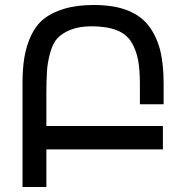

<svg xmlns="http://www.w3.org/2000/svg" viewBox="-20 -746 733 766"><path d="M353 -726.1Q436 -726.1 491.2 -703.6Q546.9 -680.7 577.6 -637.2Q607.9 -593.8 620.6 -539.1Q632.8 -485.8 632.8 -412.1V-330.1H538.1V-411.1Q538.1 -468.8 530.8 -506.8Q522.9 -547.4 504.4 -577.6Q484.4 -610.4 445.3 -625.5Q405.3 -641.1 345.2 -641.1Q297.4 -641.1 262.2 -627.4Q228.5 -614.3 209 -593.3Q190.4 -573.2 180.2 -535.2Q169.4 -496.1 167.5 -462.4Q165 -424.3 165 -372.1V-243.2H629.9V-149.9H165V0H69.8V-412.1Q69.8 -471.7 77.1 -516.1Q85 -563 103 -602.1Q122.1 -643.6 152.8 -668.9Q184.6 -695.3 234.4 -710.4Q285.6 -726.1 353 -726.1Z"/></svg>

Font: Miedinger*
Style: Book
Weight: 400
Version: Version 001.000